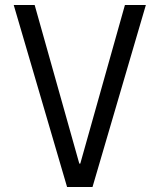

<svg xmlns="http://www.w3.org/2000/svg" viewBox="-20 -750 640 770"><path d="M249 0 35 -730H119L298 -94H302L481 -730H565L351 0Z"/></svg>

Font: M PLUS Code Latin 60
Style: Regular
Weight: 400
Width: 7
Monospace: yes
Designer: Coji Morishita
Foundry: UNDERFOREST DESIGN
Version: Version 1.005; ttfautohint (v1.8.3)